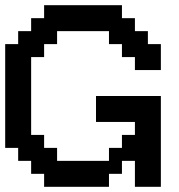

<svg xmlns="http://www.w3.org/2000/svg" viewBox="-20 -720 690 740"><path d="M500 -450H600V-550H550V-600H500V-650H450V-700H150V-650H100V-600H50V-550H0V-150H50V-100H100V-50H150V0H400V-50H450V-100H500V0H600V-350H350V-250H500V-200H450V-150H400V-100H200V-150H150V-200H100V-500H150V-550H200V-600H400V-550H450V-500H500Z"/></svg>

Font: Analogue OS
Style: Regular
Weight: 400
Designer: AbFarid
Version: Version 1.000